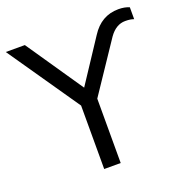

<svg xmlns="http://www.w3.org/2000/svg" viewBox="-145 -845 920 961"><g transform="rotate(-20 315.0 -364.0)"><path d="M248 0V-337.9L-14.6 -718.8H86.9L293 -417L442.4 -643.6Q496.1 -727.5 587.9 -727.5Q621.1 -727.5 645.5 -716.8V-653.3Q628.9 -660.2 599.6 -660.2Q550.8 -660.2 514.6 -609.4L335.9 -342.8V0Z"/></g></svg>

Font: Min Sans
Style: Regular
Weight: 400
Designer: Jinseong-Kim, NotoSansCJK, Nunito
Foundry: Jinseong-Kim
Version: Version 1.400;Glyphs 3.1.2 (3151)